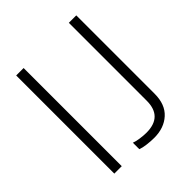

<svg xmlns="http://www.w3.org/2000/svg" viewBox="-197 -825 967 967"><g transform="rotate(-45 286.5 -342.0)"><path d="M75 -699H128V0H75ZM251 2V-44Q266 -38 291 -34.5Q316 -31 335 -31Q450 -31 450 -144V-699H503V-141Q503 -65 459 -25Q415 15 345 15Q320 15 293 11.5Q266 8 251 2Z"/></g></svg>

Font: Prompt ExtraLight
Style: Regular
Weight: 275
Designer: Katatrad Team
Foundry: CadsonDemak
Version: Version 1.001